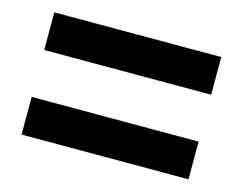

<svg xmlns="http://www.w3.org/2000/svg" viewBox="-59 -585 646 511"><g transform="rotate(15 264.0 -329.5)"><path d="M34 -394.6V-498.4H494V-394.6ZM34 -161.6V-265.4H494V-161.6Z"/></g></svg>

Font: Source Sans 3
Style: Regular
Weight: 200
Designer: Paul D. Hunt
Foundry: Adobe
Version: Version 3.046;hotconv 1.0.118;makeotfexe 2.5.65603